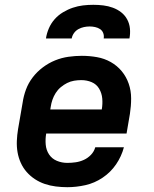

<svg xmlns="http://www.w3.org/2000/svg" viewBox="-20 -770 640 798"><path d="M260 8Q236 8 212 5Q188 2 166 -5.5Q144 -13 125 -25.5Q106 -38 91 -55Q76 -72 66.5 -93Q57 -114 53 -137Q49 -160 50 -184.5Q51 -209 55 -233L74 -343Q78 -371 88 -398Q98 -425 116 -448.5Q134 -472 158 -490Q182 -508 209 -519Q236 -530 264.5 -534Q293 -538 320 -538Q352 -538 383 -532.5Q414 -527 440.5 -512Q467 -497 486 -474Q505 -451 515 -422Q525 -393 525 -361Q525 -329 520 -297L506 -215H172Q168 -192 170 -169Q172 -146 184 -128Q196 -110 216.5 -101.5Q237 -93 260 -93Q277 -93 294.5 -95.5Q312 -98 328.5 -105.5Q345 -113 358 -126.5Q371 -140 376 -158H495Q485 -120 462.5 -87Q440 -54 406.5 -31.5Q373 -9 335 -0.5Q297 8 260 8ZM189 -315H403Q407 -338 405 -360.5Q403 -383 392 -401.5Q381 -420 361 -428.5Q341 -437 318 -437Q303 -437 288 -434.5Q273 -432 259 -425Q245 -418 232.5 -407.5Q220 -397 211.5 -383.5Q203 -370 198 -355.5Q193 -341 191 -327ZM171 -610Q174 -631 183 -652Q192 -673 207 -690Q222 -707 242 -719Q262 -731 283 -738Q304 -745 325 -747.5Q346 -750 368 -750Q389 -750 409.5 -747.5Q430 -745 449 -738Q468 -731 483.5 -719Q499 -707 508.5 -689.5Q518 -672 520 -651.5Q522 -631 518 -610H411Q413 -622 409 -632.5Q405 -643 396 -649Q387 -655 375.5 -657.5Q364 -660 353 -660Q341 -660 329 -657.5Q317 -655 306 -649Q295 -643 287.5 -632.5Q280 -622 278 -610Z"/></svg>

Font: Iosevka Curly Extended Oblique
Style: Bold
Weight: 700
Width: 7
Italic angle: -9°
Monospace: yes
Designer: Belleve Invis
Foundry: Belleve Invis
Version: Version 11.1.0; ttfautohint (v1.8.3)